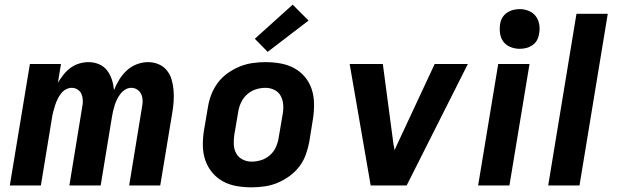

<svg xmlns="http://www.w3.org/2000/svg" viewBox="-20 -794 2640 822"><path d="M22 0 108 -520H241L228 -440Q239 -458 252 -474.5Q265 -491 282 -503.5Q299 -516 319 -522Q339 -528 359 -528Q383 -528 404 -519Q425 -510 438.5 -492.5Q452 -475 459 -453Q466 -431 468 -408Q477 -431 490.5 -453Q504 -475 523 -492.5Q542 -510 566 -519Q590 -528 614 -528Q638 -528 659 -519Q680 -510 694 -493Q708 -476 714.5 -454Q721 -432 723 -408.5Q725 -385 723.5 -361.5Q722 -338 718 -314L666 0H533L588 -336Q591 -350 590.5 -364.5Q590 -379 584.5 -391Q579 -403 567.5 -410.5Q556 -418 542 -418Q529 -418 517 -411Q505 -404 496 -392.5Q487 -381 481 -368.5Q475 -356 471 -343.5Q467 -331 464 -318Q461 -305 459 -292L411 0H277L332 -336Q335 -350 334.5 -364.5Q334 -379 329 -391Q324 -403 312.5 -410.5Q301 -418 287 -418Q274 -418 261.5 -411Q249 -404 240.5 -392.5Q232 -381 226 -368.5Q220 -356 216 -343.5Q212 -331 208.5 -318Q205 -305 203 -292L155 0Z M1057 8Q1024 8 992.5 2.5Q961 -3 934.5 -17.5Q908 -32 888.5 -55.5Q869 -79 859 -108Q849 -137 848.5 -169.5Q848 -202 853 -234L870 -334Q874 -361 884.5 -388.5Q895 -416 912.5 -439.5Q930 -463 954.5 -480.5Q979 -498 1006 -509Q1033 -520 1061 -524Q1089 -528 1116 -528Q1149 -528 1180.5 -522.5Q1212 -517 1239 -502.5Q1266 -488 1285.5 -464.5Q1305 -441 1314.5 -412Q1324 -383 1324.5 -350.5Q1325 -318 1320 -286L1304 -186Q1299 -159 1289 -131.5Q1279 -104 1261 -80.5Q1243 -57 1218.5 -39.5Q1194 -22 1167.5 -11Q1141 0 1112.5 4Q1084 8 1057 8ZM1057 -102Q1078 -102 1098.5 -108.5Q1119 -115 1135.5 -129.5Q1152 -144 1161 -164Q1170 -184 1173 -204L1190 -304Q1194 -325 1192.5 -345.5Q1191 -366 1182 -383Q1173 -400 1155 -409Q1137 -418 1117 -418Q1096 -418 1075.5 -411.5Q1055 -405 1038.5 -390.5Q1022 -376 1012.5 -356Q1003 -336 1000 -316L983 -216Q980 -195 981 -174.5Q982 -154 991.5 -137Q1001 -120 1019 -111Q1037 -102 1057 -102ZM1126 -572 1071 -628 1233 -774 1301 -706Z M1567 0 1477 -520H1619L1665 -173Q1667 -168 1667.5 -162.5Q1668 -157 1669 -151Q1672 -157 1674.5 -162.5Q1677 -168 1679 -173L1841 -520H1983L1721 0Z M2027 0 2113 -520H2247L2161 0ZM2205 -585Q2185 -585 2166 -592.5Q2147 -600 2135.5 -615Q2124 -630 2121 -650Q2118 -670 2121 -690Q2123 -705 2130.5 -718Q2138 -731 2150.5 -739.5Q2163 -748 2177 -751.5Q2191 -755 2205 -755Q2225 -755 2243.5 -747.5Q2262 -740 2273.5 -725Q2285 -710 2288.5 -690Q2292 -670 2288 -650Q2286 -635 2279 -622Q2272 -609 2259.5 -600.5Q2247 -592 2233 -588.5Q2219 -585 2205 -585Z M2327 0 2448 -735H2582L2461 0Z"/></svg>

Font: Iosevka Aile Extrabold Oblique
Style: Regular
Weight: 800
Italic angle: -9°
Designer: Belleve Invis
Foundry: Belleve Invis
Version: Version 31.1.0; ttfautohint (v1.8.4)